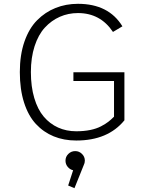

<svg xmlns="http://www.w3.org/2000/svg" viewBox="-20 -726 750 1007"><path d="M632.5 -347V-95Q546 11 380 11Q315 11 261.8 -10.8Q208.5 -32.5 168.5 -75.5Q128.5 -118.5 106.2 -188Q84 -257.5 84 -348Q84 -438 108.2 -507.8Q132.5 -577.5 174.8 -620Q217 -662.5 271.2 -684.2Q325.5 -706 389 -706Q550 -706 622 -588L572.5 -558.5Q506.5 -657.5 389 -657.5Q338 -657.5 293.8 -638Q249.5 -618.5 215.2 -581.2Q181 -544 161.5 -484Q142 -424 142 -348Q142 -271.5 159.8 -211.8Q177.5 -152 209.5 -114.2Q241.5 -76.5 284.8 -57Q328 -37.5 380 -37.5Q420 -37.5 453 -44.2Q486 -51 509.8 -63.5Q533.5 -76 548 -87.2Q562.5 -98.5 578 -114V-301H365V-347ZM425 116.5Q425 129 419 140.5L370.5 261L337.5 247L363.5 167Q346.5 163 335 149Q323.5 135 323.5 116.5Q323.5 96 338.5 81.2Q353.5 66.5 374.5 66.5Q395 66.5 410 81.2Q425 96 425 116.5Z"/></svg>

Font: League Mono UltraLight
Style: Regular
Weight: 200
Width: 6
Designer: Tyler Finck
Foundry: The League of Moveable Type / Tyler Finck
Version: Version 2.210